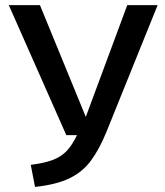

<svg xmlns="http://www.w3.org/2000/svg" viewBox="-20 -728 655 762"><path d="M605.6 -707.7 403.1 -206.2Q374.4 -135.4 340.3 -89.7Q306.2 -44.1 253.8 -19.5Q201.5 5.1 119 13.8L102.1 -73.8Q155.9 -80.5 189.7 -93.3Q223.6 -106.2 245.4 -129.7Q267.2 -153.3 285.6 -191.8H243.1L14.9 -707.7H138.5L320.5 -264.1L485.1 -707.7Z"/></svg>

Font: Fira Code Medium
Style: Regular
Weight: 500
Designer: Carrois Corporate, Edenspiekermann AG, Nikita Prokopov
Foundry: Carrois Corporate, Edenspiekermann AG, Nikita Prokopov
Version: Version 6.002